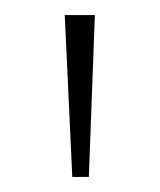

<svg xmlns="http://www.w3.org/2000/svg" viewBox="-20 -819 212 255"><path d="M66 -799 76 -584H98L106 -799Z"/></svg>

Font: Noto Serif Sinhala ExtraCondensed Thin
Style: Regular
Weight: 100
Width: 2
Designer: Jelle Bosma - Monotype Design Team
Foundry: Monotype Imaging Inc.
Version: Version 2.007